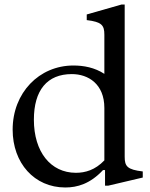

<svg xmlns="http://www.w3.org/2000/svg" viewBox="-20 -820 665 850"><path d="M269 10C322 10 379 -6 436 -67H445V2H459L612 -34V-61C543 -69 532 -84 532 -126V-800H518L364 -756V-731C431 -723 442 -708 442 -666V-493C399 -521 351 -530 305 -530C153 -530 36 -409 36 -246C36 -98 132 10 269 10ZM316 -55C204 -55 130 -148 130 -290C130 -421 189 -492 298 -492C371 -492 442 -448 442 -342V-110C401 -67 357 -55 316 -55Z"/></svg>

Font: Hedvig Letters Serif 24pt
Style: Regular
Weight: 400
Designer: Alexander Örn & Tor Weibull
Foundry: Kanon Foundry
Version: Version 1.000